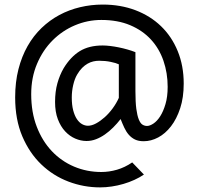

<svg xmlns="http://www.w3.org/2000/svg" viewBox="-20 -707 871 841"><path d="M414.1 -440.9Q401.4 -440.9 388.7 -438Q376 -435.1 363.8 -428.2Q351.6 -421.4 339.8 -409.7Q328.1 -397.9 317.9 -380.4Q307.1 -362.3 300.8 -335.2Q294.4 -308.1 294.4 -279.8Q294.4 -247.6 300.5 -224.1Q306.6 -200.7 316.7 -185.5Q326.7 -170.4 339.4 -163.3Q352.1 -156.2 365.2 -156.2Q381.8 -156.2 400.9 -166.5Q419.9 -176.8 438.7 -193.6Q457.5 -210.4 473.6 -232.4Q489.7 -254.4 500.5 -278.3V-425.3Q488.3 -431.2 464.8 -436Q441.4 -440.9 414.1 -440.9ZM784.7 -340.8Q784.7 -279.8 769.3 -232.9Q753.9 -186 729 -153.8Q704.1 -121.6 672.9 -105Q641.6 -88.4 609.4 -88.4Q586.9 -88.4 571.3 -95.9Q555.7 -103.5 544.2 -116.7Q532.7 -129.9 524.4 -147.7Q516.1 -165.5 508.3 -185.5Q493.2 -166 475.8 -148.7Q458.5 -131.3 439.7 -118.2Q420.9 -105 400.6 -97.2Q380.4 -89.4 358.9 -89.4Q334.5 -89.4 309.8 -99.9Q285.2 -110.4 265.4 -131.6Q245.6 -152.8 233.4 -184.8Q221.2 -216.8 221.2 -260.3Q221.2 -305.7 231.4 -342.3Q241.7 -378.9 258.8 -408.2Q289.1 -458 329.3 -482.9Q369.6 -507.8 429.7 -507.8Q444.3 -507.8 462.6 -505.6Q481 -503.4 500.2 -499.5Q519.5 -495.6 538.3 -490.2Q557.1 -484.9 573.2 -478.5V-307.6Q573.2 -259.8 577.1 -230.2Q581.1 -200.7 587.9 -183.8Q594.7 -167 604 -161.1Q613.3 -155.3 624 -155.3Q636.2 -155.3 652.1 -165.8Q668 -176.3 681.6 -197.5Q695.3 -218.8 704.8 -251Q714.4 -283.2 714.4 -326.7Q714.4 -387.2 696 -440.7Q677.7 -494.1 641.1 -533.9Q604.5 -573.7 550 -596.7Q495.6 -619.6 423.8 -619.6Q363.8 -619.6 308.3 -596.2Q252.9 -572.8 210.2 -530Q167.5 -487.3 142.1 -427.2Q116.7 -367.2 116.7 -294.4Q116.7 -215.3 140.9 -152.3Q165 -89.4 206.8 -45.2Q248.5 -1 304.4 22.7Q360.4 46.4 423.8 46.4Q458 46.4 492.4 36.4Q526.9 26.4 559.1 4.4L610.4 57.6Q591.8 70.3 568.8 80.8Q545.9 91.3 520.8 98.6Q495.6 106 469.5 109.9Q443.4 113.8 418.5 113.8Q346.7 113.8 279.8 88.4Q212.9 63 160.9 13.2Q108.9 -36.6 77.6 -110.1Q46.4 -183.6 46.4 -280.3Q46.4 -347.7 60.8 -403.8Q75.2 -460 100.8 -505.1Q126.5 -550.3 162.1 -584.5Q197.8 -618.7 240.2 -641.4Q282.7 -664.1 330.8 -675.5Q378.9 -687 429.7 -687Q507.8 -687 573 -662.4Q638.2 -637.7 685.3 -592.3Q732.4 -546.9 758.5 -482.9Q784.7 -418.9 784.7 -340.8Z"/></svg>

Font: Andika Basic
Style: Regular
Weight: 400
Designer: Annie Olsen & Victor Gaultney
Foundry: SIL International
Version: Version 1.000